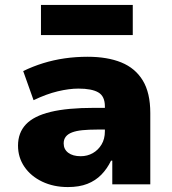

<svg xmlns="http://www.w3.org/2000/svg" viewBox="-20 -747 695 778"><path d="M255 11Q197 11 151 -11Q105 -33 79 -71Q53 -109 53 -157Q53 -209 85 -243Q117 -277 185 -293.5Q253 -310 362 -310H427V-222H373Q340 -222 314.5 -219.5Q289 -217 272 -210.5Q255 -204 246.5 -193Q238 -182 238 -166Q238 -142 256.5 -128Q275 -114 307 -114Q334 -114 356 -126.5Q378 -139 391.5 -161.5Q405 -184 405 -215V-316Q405 -357 378.5 -372.5Q352 -388 298 -388Q260 -388 214 -377Q168 -366 116 -341L74 -459Q113 -478 155 -491Q197 -504 242 -510.5Q287 -517 335 -517Q415 -517 471.5 -494Q528 -471 558.5 -421Q589 -371 589 -289V0H435V-96H430Q414 -63 390.5 -39Q367 -15 334 -2Q301 11 255 11ZM146 -605V-727H518V-605Z"/></svg>

Font: Nunito Sans 7pt Black
Style: Regular
Weight: 900
Designer: Vernon Adams
Foundry: Vernon Adams
Version: Version 3.101;gftools[0.9.27]